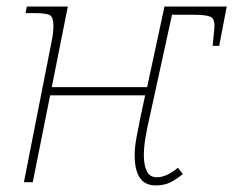

<svg xmlns="http://www.w3.org/2000/svg" viewBox="-20 -556 713 586"><path d="M455 10Q391 10 391 -83Q391 -106 396.5 -136Q402 -166 409 -200L423 -265H133L80 0H53L138 -432Q140 -441 141.5 -453.5Q143 -466 143 -479Q143 -503 132.5 -509.5Q122 -516 84 -516H58L62 -536H187L138 -290H429L482 -536H672L649 -416H629L634 -467Q637 -498 623 -504.5Q609 -511 570 -511H505L437 -200Q430 -171 424.5 -139Q419 -107 419 -83Q419 -52 428 -33.5Q437 -15 459 -15Q488 -15 523 -44L538 -25Q519 -9 500 0.5Q481 10 455 10Z"/></svg>

Font: Noto Serif Thin
Style: Italic
Weight: 100
Italic angle: -12°
Designer: Monotype Design Team
Foundry: Monotype Imaging Inc.
Version: Version 2.014; ttfautohint (v1.8.4.7-5d5b)